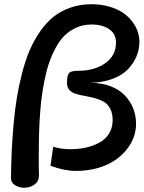

<svg xmlns="http://www.w3.org/2000/svg" viewBox="-20 -800 671 897"><path d="M162.1 19Q162.1 46.9 141.4 62Q120.6 77.1 93.3 77.1Q68.8 77.1 50.5 65.4Q32.2 53.7 31.2 33.2Q32.2 -35.6 34.9 -95Q37.6 -154.3 43.7 -221.9Q49.8 -289.6 59.3 -346.4Q68.8 -403.3 84 -461.7Q99.1 -520 119.1 -566.2Q139.2 -612.3 167.5 -653.3Q195.8 -694.3 230.2 -721.7Q264.6 -749 309.6 -764.6Q354.5 -780.3 407.2 -780.3Q460 -780.3 503.4 -765.1Q546.9 -750 574.2 -725.1Q601.6 -700.2 616.5 -669.2Q631.3 -638.2 631.3 -605.5Q631.3 -569.8 617.9 -537.1Q604.5 -504.4 577.9 -476.6Q551.3 -448.7 506.1 -431.6Q460.9 -414.6 402.3 -413.1Q454.1 -413.1 495.4 -397.5Q536.6 -381.8 562.5 -355Q588.4 -328.1 602.1 -293.9Q615.7 -259.8 615.7 -221.7Q615.7 -190.4 604.7 -159.4Q593.8 -128.4 570.6 -99.9Q547.4 -71.3 514.6 -49.6Q481.9 -27.8 435.3 -14.6Q388.7 -1.5 334.5 -1.5Q280.8 -1.5 215.8 -25.4L228.5 -114.3Q265.6 -103 309.1 -103Q348.6 -103 382.8 -110.8Q417 -118.7 445.3 -134.3Q473.6 -149.9 490 -176.8Q506.3 -203.6 506.3 -238.8Q506.3 -271 494.6 -292.7Q482.9 -314.5 464.1 -325Q445.3 -335.4 422.6 -341.6Q399.9 -347.7 377 -351.6Q354 -355.5 335.2 -361.1Q316.4 -366.7 304.7 -379.2Q293 -391.6 293 -412.1Q293 -445.8 301.5 -457.5Q310.1 -469.2 343.3 -469.2Q421.9 -469.2 471.9 -504.9Q522 -540.5 522 -601.6Q522 -641.6 490.2 -663.6Q458.5 -685.5 408.2 -685.5Q370.1 -685.5 338.1 -671.6Q306.2 -657.7 282.7 -635Q259.3 -612.3 240.5 -577.1Q221.7 -542 209.2 -505.9Q196.8 -469.7 187.5 -422.6Q178.2 -375.5 173.3 -334.7Q168.5 -293.9 165.5 -243.9Q162.6 -193.8 161.9 -157.7Q161.1 -121.6 161.1 -77.6Q161.1 5.4 162.1 19Z"/></svg>

Font: iCiel Pacifico
Style: Regular
Weight: 400
Designer: Vernon Adams
Foundry: Vernon Adams
Version: Version 1.00 September 26, 2014, initial release